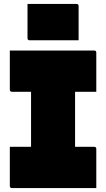

<svg xmlns="http://www.w3.org/2000/svg" viewBox="-20 -957 540 977"><path d="M120 -937H369Q380 -937 380 -926V-752H131Q120 -752 120 -763ZM470 0H41Q30 0 30 -11V-210H138V-490H41Q30 -490 30 -501V-700H459Q470 -700 470 -689V-490H362V-210H459Q470 -210 470 -199Z"/></svg>

Font: Recursive Sn Lnr St XBk
Style: Regular
Weight: 1000
Version: Version 1.079;hotconv 1.0.112;makeotfexe 2.5.65598; ttfautoh